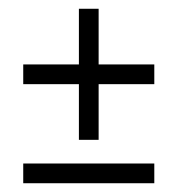

<svg xmlns="http://www.w3.org/2000/svg" viewBox="-20 -470 405 438"><path d="M160 -151H205V-278H332V-323H205V-450H160V-323H33V-278H160ZM33 -52H332V-97H33Z"/></svg>

Font: RL Madena
Style: Regular
Weight: 400
Designer: I Kadek Wantara Putra
Foundry: Roughlines ID
Version: Version 1.000;Glyphs 3.1.2 (3151)